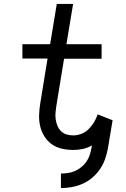

<svg xmlns="http://www.w3.org/2000/svg" viewBox="-20 -755 640 977"><path d="M290 202V128Q308 128 325.5 125.5Q343 123 360.5 115.5Q378 108 393 96Q408 84 419 68.5Q430 53 436 35.5Q442 18 445 0L448 -15Q425 -2 401 3Q377 8 353 8Q323 8 294.5 1.5Q266 -5 243.5 -21Q221 -37 206 -61Q191 -85 184.5 -112.5Q178 -140 179 -170Q180 -200 185 -230L222 -457H94V-530H235L269 -735H352L318 -530H497V-456H306L267 -218Q264 -200 262.5 -182.5Q261 -165 263.5 -147.5Q266 -130 272.5 -114.5Q279 -99 290.5 -87.5Q302 -76 318.5 -71Q335 -66 353 -66Q373 -66 394 -74Q415 -82 431 -98Q447 -114 458.5 -133Q470 -152 477 -173L553 -143L529 0Q524 28 514.5 55Q505 82 488.5 106Q472 130 449 149.5Q426 169 399.5 180.5Q373 192 345 197Q317 202 290 202Z"/></svg>

Font: Iosevka Curly Extended
Style: Italic
Weight: 400
Width: 7
Italic angle: -9°
Monospace: yes
Designer: Belleve Invis
Foundry: Belleve Invis
Version: Version 11.1.0; ttfautohint (v1.8.3)